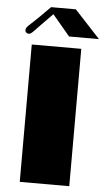

<svg xmlns="http://www.w3.org/2000/svg" viewBox="-59 -924 530 962"><g transform="rotate(5 205.5 -443.0)"><path d="M78.1 -690.9H327.1V0H78.1ZM92.3 -768.6 77.6 -753.9Q66.9 -743.2 58.6 -743.2Q50.3 -743.2 45.2 -748.3Q40 -753.4 40 -760.3Q40 -772.9 60.1 -790Q66.4 -796.4 76.2 -804.9Q85.9 -813.5 104.5 -832L158.2 -885.7H282.7L411.1 -747.1H260.7L172.9 -851.6Q111.8 -790 104 -781.2Q96.2 -772.5 92.3 -768.6Z"/></g></svg>

Font: Limelight
Style: Regular
Weight: 400
Designer: Nicole Fally
Foundry: Nicole Fally
Version: Version 1.002